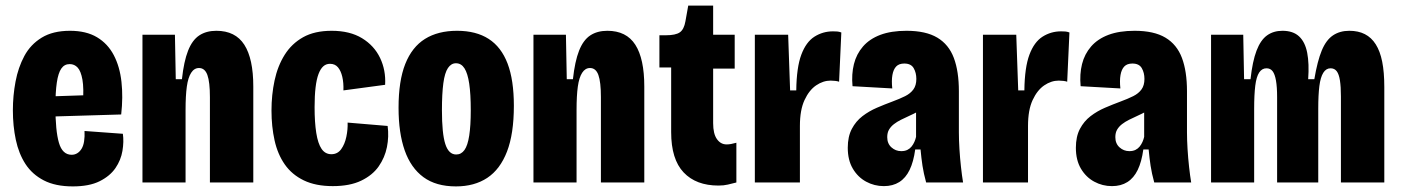

<svg xmlns="http://www.w3.org/2000/svg" viewBox="-20 -652 5006 686"><path d="M240 14Q178 14 136.5 -7.5Q95 -29 71 -66Q47 -103 36.5 -152.5Q26 -202 26 -258Q26 -310 35.5 -360.5Q45 -411 67 -452Q89 -493 129 -517.5Q169 -542 230 -542Q288 -542 326.5 -519Q365 -496 386.5 -455Q408 -414 414 -359.5Q420 -305 413 -243L143 -235V-307L293 -312L276 -280Q280 -337 274.5 -367.5Q269 -398 257.5 -410.5Q246 -423 229 -423Q210 -423 199 -407Q188 -391 183 -357Q178 -323 178 -271Q178 -185 190.5 -142Q203 -99 236 -99Q247 -99 256 -104.5Q265 -110 271.5 -120.5Q278 -131 280.5 -147.5Q283 -164 282 -184L419 -174Q423 -146 417.5 -113Q412 -80 392.5 -51.5Q373 -23 336 -4.5Q299 14 240 14Z M489 0V-330V-528H605L608 -369H630Q637 -433 652 -471Q667 -509 692 -525.5Q717 -542 753 -542Q821 -542 853 -492Q885 -442 885 -343V0H730V-305Q730 -359 721 -384Q712 -409 691 -409Q674 -409 663 -392Q652 -375 647.5 -342.5Q643 -310 643 -259V0Z M1169 13Q1108 13 1065.5 -7.5Q1023 -28 997.5 -64.5Q972 -101 961 -150.5Q950 -200 950 -257Q950 -313 961 -364.5Q972 -416 997 -456Q1022 -496 1063 -519Q1104 -542 1165 -542Q1230 -542 1273.5 -515.5Q1317 -489 1338 -445Q1359 -401 1356 -349L1207 -329Q1208 -356 1203 -377.5Q1198 -399 1187.5 -411.5Q1177 -424 1159 -424Q1145 -424 1135 -415Q1125 -406 1118 -387.5Q1111 -369 1107.5 -339.5Q1104 -310 1104 -269Q1104 -215 1110 -177Q1116 -139 1129 -120Q1142 -101 1164 -101Q1186 -101 1199 -119Q1212 -137 1217.5 -163.5Q1223 -190 1222 -214L1365 -202Q1370 -164 1362.5 -126.5Q1355 -89 1333 -57.5Q1311 -26 1270.5 -6.5Q1230 13 1169 13Z M1609 14Q1538 14 1493 -19Q1448 -52 1426 -114.5Q1404 -177 1404 -267Q1404 -363 1428 -423.5Q1452 -484 1498.5 -513Q1545 -542 1613 -542Q1681 -542 1726 -513Q1771 -484 1793.5 -425Q1816 -366 1816 -274Q1816 -174 1791.5 -110.5Q1767 -47 1721 -16.5Q1675 14 1609 14ZM1610 -100Q1628 -100 1639.5 -116Q1651 -132 1656.5 -167.5Q1662 -203 1662 -258Q1662 -316 1656.5 -353Q1651 -390 1639.5 -408Q1628 -426 1609 -426Q1592 -426 1580.5 -409Q1569 -392 1564 -354.5Q1559 -317 1559 -258Q1559 -175 1571 -137.5Q1583 -100 1610 -100Z M1886 0V-330V-528H2002L2005 -369H2027Q2034 -433 2049 -471Q2064 -509 2089 -525.5Q2114 -542 2150 -542Q2218 -542 2250 -492Q2282 -442 2282 -343V0H2127V-305Q2127 -359 2118 -384Q2109 -409 2088 -409Q2071 -409 2060 -392Q2049 -375 2044.5 -342.5Q2040 -310 2040 -259V0Z M2547 11Q2467 11 2422.5 -36Q2378 -83 2378 -180V-411H2336V-526H2359Q2394 -526 2409 -536.5Q2424 -547 2429 -576L2439 -632H2528V-528H2605V-407H2528V-212Q2528 -174 2541.5 -155Q2555 -136 2576 -136Q2584 -136 2592 -137.5Q2600 -139 2611 -142V0Q2595 4 2580.5 7.5Q2566 11 2547 11Z M2677 0V-288V-528H2796L2803 -329H2825Q2826 -411 2843 -456.5Q2860 -502 2890 -521Q2920 -540 2956 -540Q2964 -540 2971 -539.5Q2978 -539 2986 -536L2978 -360Q2973 -362 2964 -363Q2955 -364 2948 -364Q2921 -364 2896 -347Q2871 -330 2854.5 -294.5Q2838 -259 2838 -202V0Z M3138 13Q3104 13 3074.5 -3Q3045 -19 3027 -49.5Q3009 -80 3009 -124Q3009 -164 3023.5 -191.5Q3038 -219 3061.5 -237Q3085 -255 3113 -267Q3141 -279 3168 -289Q3195 -299 3214 -308.5Q3233 -318 3243.5 -332.5Q3254 -347 3254 -370Q3254 -392 3244.5 -408.5Q3235 -425 3211 -425Q3192 -425 3182 -414.5Q3172 -404 3168.5 -384Q3165 -364 3168 -336L3026 -344Q3022 -387 3031 -423Q3040 -459 3063.5 -486Q3087 -513 3125.5 -527.5Q3164 -542 3219 -542Q3288 -542 3329 -517.5Q3370 -493 3388 -445Q3406 -397 3406 -326V-179Q3406 -152 3408 -119.5Q3410 -87 3413.5 -55.5Q3417 -24 3421 0H3289Q3280 -33 3276 -59.5Q3272 -86 3269 -118H3250Q3244 -74 3230 -45Q3216 -16 3193 -1.5Q3170 13 3138 13ZM3200 -112Q3213 -112 3222 -116.5Q3231 -121 3237 -128.5Q3243 -136 3247 -145Q3251 -154 3253 -163V-280L3286 -272Q3274 -261 3259 -253Q3244 -245 3228.5 -238Q3213 -231 3199 -224Q3185 -217 3174 -208.5Q3163 -200 3156.5 -189Q3150 -178 3150 -162Q3150 -139 3165 -125.5Q3180 -112 3200 -112Z M3492 0V-288V-528H3611L3618 -329H3640Q3641 -411 3658 -456.5Q3675 -502 3705 -521Q3735 -540 3771 -540Q3779 -540 3786 -539.5Q3793 -539 3801 -536L3793 -360Q3788 -362 3779 -363Q3770 -364 3763 -364Q3736 -364 3711 -347Q3686 -330 3669.5 -294.5Q3653 -259 3653 -202V0Z M3953 13Q3919 13 3889.5 -3Q3860 -19 3842 -49.5Q3824 -80 3824 -124Q3824 -164 3838.5 -191.5Q3853 -219 3876.5 -237Q3900 -255 3928 -267Q3956 -279 3983 -289Q4010 -299 4029 -308.5Q4048 -318 4058.5 -332.5Q4069 -347 4069 -370Q4069 -392 4059.5 -408.5Q4050 -425 4026 -425Q4007 -425 3997 -414.5Q3987 -404 3983.5 -384Q3980 -364 3983 -336L3841 -344Q3837 -387 3846 -423Q3855 -459 3878.5 -486Q3902 -513 3940.5 -527.5Q3979 -542 4034 -542Q4103 -542 4144 -517.5Q4185 -493 4203 -445Q4221 -397 4221 -326V-179Q4221 -152 4223 -119.5Q4225 -87 4228.5 -55.5Q4232 -24 4236 0H4104Q4095 -33 4091 -59.5Q4087 -86 4084 -118H4065Q4059 -74 4045 -45Q4031 -16 4008 -1.5Q3985 13 3953 13ZM4015 -112Q4028 -112 4037 -116.5Q4046 -121 4052 -128.5Q4058 -136 4062 -145Q4066 -154 4068 -163V-280L4101 -272Q4089 -261 4074 -253Q4059 -245 4043.5 -238Q4028 -231 4014 -224Q4000 -217 3989 -208.5Q3978 -200 3971.5 -189Q3965 -178 3965 -162Q3965 -139 3980 -125.5Q3995 -112 4015 -112Z M4307 0V-333V-528H4422L4425 -369H4448Q4455 -433 4469.5 -471Q4484 -509 4507 -525.5Q4530 -542 4562 -542Q4600 -542 4621.5 -522Q4643 -502 4650.5 -463.5Q4658 -425 4654 -369H4676Q4687 -434 4702.5 -471.5Q4718 -509 4742.5 -525.5Q4767 -542 4801 -542Q4833 -542 4856.5 -530Q4880 -518 4895.5 -493.5Q4911 -469 4918.5 -431.5Q4926 -394 4926 -341V0H4771V-307Q4771 -342 4767.5 -364.5Q4764 -387 4756 -397.5Q4748 -408 4734 -408Q4718 -408 4708 -392Q4698 -376 4694 -344.5Q4690 -313 4690 -264V0H4543V-305Q4543 -341 4539 -364Q4535 -387 4527 -397.5Q4519 -408 4505 -408Q4489 -408 4479 -393Q4469 -378 4465 -346Q4461 -314 4461 -263V0Z"/></svg>

Font: Bricolage Grotesque 24pt Condensed ExtraBold
Style: Regular
Weight: 800
Width: 3
Designer: Mathieu Triay
Foundry: Atelier Triay
Version: Version 1.001;gftools[0.9.33.dev8+g029e19f]